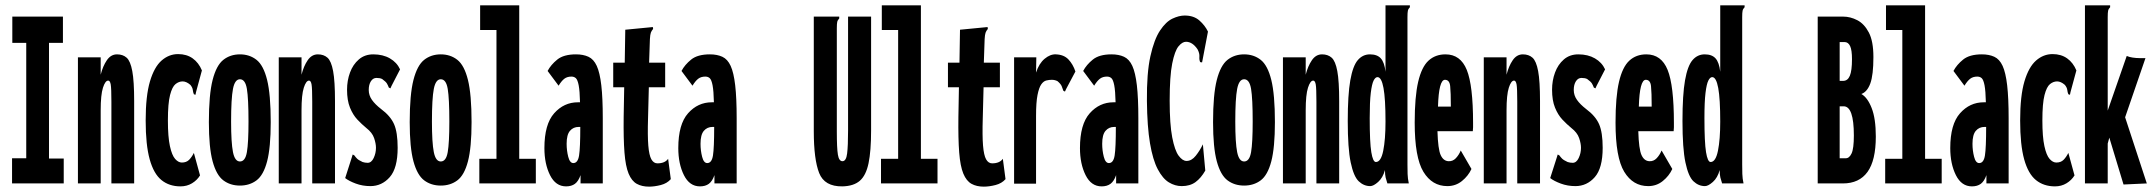

<svg xmlns="http://www.w3.org/2000/svg" viewBox="-20 -685 8040 717"><path d="M25 0V-94H78V-525H26V-623H215V-525H163V-93H218V0Z M271 0V-471H356V-406Q364 -438 379 -460Q394 -482 417 -482Q439 -482 453 -469.5Q467 -457 474 -419.5Q481 -382 481 -307V0H396V-305Q396 -355 393.5 -369.5Q391 -384 384 -384Q373 -384 364.5 -357.5Q356 -331 356 -273V0Z M654 11Q612 11 583 -12.5Q554 -36 539 -90Q524 -144 524 -235Q524 -327 540 -381Q556 -435 583.5 -459Q611 -483 645 -483Q677 -483 699.5 -467Q722 -451 734 -422L712 -341L710 -331L704 -333Q701 -340 700 -349Q699 -358 691 -368Q676 -381 662 -381Q648 -381 635.5 -371Q623 -361 615 -330Q607 -299 607 -235Q607 -174 614.5 -139.5Q622 -105 634 -91.5Q646 -78 659 -78Q676 -78 686 -88Q696 -98 704 -114L727 -30Q716 -12 697 -0.5Q678 11 654 11Z M876 8Q840 8 814 -11.5Q788 -31 774 -82.5Q760 -134 760 -229Q760 -332 774 -386.5Q788 -441 814 -461.5Q840 -482 876 -482Q912 -482 938 -461.5Q964 -441 977.5 -386.5Q991 -332 991 -229Q991 -134 977.5 -82.5Q964 -31 938 -11.5Q912 8 876 8ZM876 -82Q896 -82 902 -117Q908 -152 908 -231Q908 -317 902 -353Q896 -389 876 -389Q857 -389 850 -353Q843 -317 843 -231Q843 -152 850 -117Q857 -82 876 -82Z M1021 0V-471H1106V-406Q1114 -438 1129 -460Q1144 -482 1167 -482Q1189 -482 1203 -469.5Q1217 -457 1224 -419.5Q1231 -382 1231 -307V0H1146V-305Q1146 -355 1143.5 -369.5Q1141 -384 1134 -384Q1123 -384 1114.5 -357.5Q1106 -331 1106 -273V0Z M1363 10Q1334 10 1308.5 0.5Q1283 -9 1269 -20L1294 -98L1297 -108L1303 -105Q1308 -98 1313.5 -92.5Q1319 -87 1334 -80Q1343 -77 1353 -77Q1367 -77 1375.5 -95Q1384 -113 1384 -133Q1384 -149 1377 -169.5Q1370 -190 1348 -207Q1331 -221 1314.5 -238.5Q1298 -256 1287 -283Q1276 -310 1276 -350Q1276 -384 1287 -414Q1298 -444 1320 -463Q1342 -482 1374 -482Q1410 -482 1436 -467Q1462 -452 1474 -426L1442 -364L1438 -355L1432 -358Q1429 -366 1425 -373Q1421 -380 1407 -390Q1399 -394 1386 -394Q1373 -394 1365 -381.5Q1357 -369 1357 -349Q1357 -329 1369 -312Q1381 -295 1403 -278Q1438 -252 1451.5 -221.5Q1465 -191 1465 -133Q1465 -57 1435.5 -23.5Q1406 10 1363 10Z M1626 8Q1590 8 1564 -11.5Q1538 -31 1524 -82.5Q1510 -134 1510 -229Q1510 -332 1524 -386.5Q1538 -441 1564 -461.5Q1590 -482 1626 -482Q1662 -482 1688 -461.5Q1714 -441 1727.5 -386.5Q1741 -332 1741 -229Q1741 -134 1727.5 -82.5Q1714 -31 1688 -11.5Q1662 8 1626 8ZM1626 -82Q1646 -82 1652 -117Q1658 -152 1658 -231Q1658 -317 1652 -353Q1646 -389 1626 -389Q1607 -389 1600 -353Q1593 -317 1593 -231Q1593 -152 1600 -117Q1607 -82 1626 -82Z M1770 0V-92H1834V-573H1773V-665H1919V-92H1981V0Z M2094 11Q2055 11 2034 -31Q2013 -73 2013 -132Q2013 -221 2049.5 -262Q2086 -303 2138 -303Q2142 -303 2146 -303Q2145 -346 2141 -366.5Q2137 -387 2130.5 -393Q2124 -399 2114 -399Q2098 -399 2087.5 -391Q2077 -383 2066 -365L2025 -420Q2037 -443 2061 -462.5Q2085 -482 2131 -482Q2158 -482 2177.5 -473Q2197 -464 2208.5 -439Q2220 -414 2225.5 -366.5Q2231 -319 2231 -243V0H2148V-31Q2140 -8 2127 1.5Q2114 11 2094 11ZM2096 -148Q2096 -123 2102 -99.5Q2108 -76 2121 -76Q2138 -76 2142.5 -104.5Q2147 -133 2147 -211Q2143 -211 2141 -211Q2121 -211 2108.5 -196.5Q2096 -182 2096 -148Z M2404 12Q2377 12 2358 1.5Q2339 -9 2327.5 -36.5Q2316 -64 2312 -115.5Q2308 -167 2309 -248L2311 -359H2270V-451H2313L2315 -574L2408 -583L2418 -584L2419 -577Q2413 -570 2410.5 -563Q2408 -556 2407 -539L2404 -451H2464V-359H2403L2400 -243Q2398 -178 2401 -141.5Q2404 -105 2412.5 -90Q2421 -75 2435 -75Q2463 -75 2475 -92L2485 -16Q2471 0 2447.5 6Q2424 12 2404 12Z M2594 11Q2555 11 2534 -31Q2513 -73 2513 -132Q2513 -221 2549.5 -262Q2586 -303 2638 -303Q2642 -303 2646 -303Q2645 -346 2641 -366.5Q2637 -387 2630.5 -393Q2624 -399 2614 -399Q2598 -399 2587.5 -391Q2577 -383 2566 -365L2525 -420Q2537 -443 2561 -462.5Q2585 -482 2631 -482Q2658 -482 2677.5 -473Q2697 -464 2708.5 -439Q2720 -414 2725.5 -366.5Q2731 -319 2731 -243V0H2648V-31Q2640 -8 2627 1.5Q2614 11 2594 11ZM2596 -148Q2596 -123 2602 -99.5Q2608 -76 2621 -76Q2638 -76 2642.5 -104.5Q2647 -133 2647 -211Q2643 -211 2641 -211Q2621 -211 2608.5 -196.5Q2596 -182 2596 -148Z M3126 11Q3059 12 3039 -39Q3019 -90 3019 -195V-623H3114V-616Q3108 -610 3106.5 -603Q3105 -596 3105 -579V-194Q3105 -132 3109 -107.5Q3113 -83 3126 -83Q3140 -83 3143.5 -112Q3147 -141 3147 -197V-623H3233V-198Q3233 -121 3223.5 -75.5Q3214 -30 3191 -10Q3168 10 3126 11Z M3270 0V-92H3334V-573H3273V-665H3419V-92H3481V0Z M3654 12Q3627 12 3608 1.5Q3589 -9 3577.5 -36.5Q3566 -64 3562 -115.5Q3558 -167 3559 -248L3561 -359H3520V-451H3563L3565 -574L3658 -583L3668 -584L3669 -577Q3663 -570 3660.5 -563Q3658 -556 3657 -539L3654 -451H3714V-359H3653L3650 -243Q3648 -178 3651 -141.5Q3654 -105 3662.5 -90Q3671 -75 3685 -75Q3713 -75 3725 -92L3735 -16Q3721 0 3697.5 6Q3674 12 3654 12Z M3767 -471H3850L3849 -414Q3860 -448 3881 -465.5Q3902 -483 3923 -482Q3953 -481 3970 -463Q3987 -445 3996 -418L3961 -352L3957 -343L3951 -346Q3948 -354 3945 -362.5Q3942 -371 3929 -382Q3919 -387 3908 -387Q3898 -387 3887.5 -384.5Q3877 -382 3868.5 -370Q3860 -358 3854.5 -330.5Q3849 -303 3849 -252V1H3767Z M4094 11Q4055 11 4034 -31Q4013 -73 4013 -132Q4013 -221 4049.5 -262Q4086 -303 4138 -303Q4142 -303 4146 -303Q4145 -346 4141 -366.5Q4137 -387 4130.5 -393Q4124 -399 4114 -399Q4098 -399 4087.5 -391Q4077 -383 4066 -365L4025 -420Q4037 -443 4061 -462.5Q4085 -482 4131 -482Q4158 -482 4177.5 -473Q4197 -464 4208.5 -439Q4220 -414 4225.5 -366.5Q4231 -319 4231 -243V0H4148V-31Q4140 -8 4127 1.5Q4114 11 4094 11ZM4096 -148Q4096 -123 4102 -99.5Q4108 -76 4121 -76Q4138 -76 4142.5 -104.5Q4147 -133 4147 -211Q4143 -211 4141 -211Q4121 -211 4108.5 -196.5Q4096 -182 4096 -148Z M4393 10Q4368 10 4345 -4Q4322 -18 4303.5 -53Q4285 -88 4274.5 -150Q4264 -212 4263 -308Q4262 -412 4276 -475Q4290 -538 4312 -571Q4334 -604 4358.5 -615.5Q4383 -627 4404 -627Q4438 -627 4459 -608.5Q4480 -590 4491 -567L4471 -462L4469 -452L4462 -453Q4458 -461 4459 -473.5Q4460 -486 4452 -501Q4433 -529 4409 -529Q4395 -529 4381 -512Q4367 -495 4357.5 -448Q4348 -401 4348 -309Q4348 -221 4357.5 -172Q4367 -123 4381.5 -103.5Q4396 -84 4411 -84Q4430 -84 4445.5 -103.5Q4461 -123 4472 -146L4481 -48Q4465 -20 4444.5 -5Q4424 10 4393 10Z M4626 8Q4590 8 4564 -11.5Q4538 -31 4524 -82.5Q4510 -134 4510 -229Q4510 -332 4524 -386.5Q4538 -441 4564 -461.5Q4590 -482 4626 -482Q4662 -482 4688 -461.5Q4714 -441 4727.5 -386.5Q4741 -332 4741 -229Q4741 -134 4727.5 -82.5Q4714 -31 4688 -11.5Q4662 8 4626 8ZM4626 -82Q4646 -82 4652 -117Q4658 -152 4658 -231Q4658 -317 4652 -353Q4646 -389 4626 -389Q4607 -389 4600 -353Q4593 -317 4593 -231Q4593 -152 4600 -117Q4607 -82 4626 -82Z M4771 0V-471H4856V-406Q4864 -438 4879 -460Q4894 -482 4917 -482Q4939 -482 4953 -469.5Q4967 -457 4974 -419.5Q4981 -382 4981 -307V0H4896V-305Q4896 -355 4893.5 -369.5Q4891 -384 4884 -384Q4873 -384 4864.5 -357.5Q4856 -331 4856 -273V0Z M5097 10Q5073 10 5054 -8Q5035 -26 5024 -78.5Q5013 -131 5013 -233Q5013 -331 5022.5 -385Q5032 -439 5050.5 -460.5Q5069 -482 5096 -482Q5123 -482 5136.5 -467Q5150 -452 5154 -417V-665H5245V-658Q5239 -652 5237.5 -645Q5236 -638 5236 -621V-71Q5236 -53 5236.5 -35.5Q5237 -18 5241 0H5161Q5157 -12 5154.5 -22Q5152 -32 5152 -50Q5144 -21 5126.5 -5.5Q5109 10 5097 10ZM5118 -80Q5137 -80 5145.5 -122Q5154 -164 5154 -231Q5154 -316 5146.5 -356.5Q5139 -397 5124 -397Q5116 -397 5109.5 -384Q5103 -371 5099 -338Q5095 -305 5095 -244Q5095 -153 5101 -116.5Q5107 -80 5118 -80Z M5385 10Q5328 10 5295.5 -43.5Q5263 -97 5263 -227Q5263 -324 5276 -379.5Q5289 -435 5314.5 -458.5Q5340 -482 5378 -482Q5434 -482 5457.5 -424Q5481 -366 5481 -226Q5481 -216 5481 -209.5Q5481 -203 5480 -195H5348Q5350 -128 5360 -106Q5370 -84 5389 -83Q5405 -82 5416.5 -94Q5428 -106 5435 -123L5475 -54Q5463 -28 5439.5 -9Q5416 10 5385 10ZM5350 -287H5398Q5398 -340 5395.5 -363.5Q5393 -387 5376 -387Q5353 -387 5350 -287Z M5521 0V-471H5606V-406Q5614 -438 5629 -460Q5644 -482 5667 -482Q5689 -482 5703 -469.5Q5717 -457 5724 -419.5Q5731 -382 5731 -307V0H5646V-305Q5646 -355 5643.5 -369.5Q5641 -384 5634 -384Q5623 -384 5614.5 -357.5Q5606 -331 5606 -273V0Z M5863 10Q5834 10 5808.5 0.5Q5783 -9 5769 -20L5794 -98L5797 -108L5803 -105Q5808 -98 5813.5 -92.5Q5819 -87 5834 -80Q5843 -77 5853 -77Q5867 -77 5875.5 -95Q5884 -113 5884 -133Q5884 -149 5877 -169.5Q5870 -190 5848 -207Q5831 -221 5814.5 -238.5Q5798 -256 5787 -283Q5776 -310 5776 -350Q5776 -384 5787 -414Q5798 -444 5820 -463Q5842 -482 5874 -482Q5910 -482 5936 -467Q5962 -452 5974 -426L5942 -364L5938 -355L5932 -358Q5929 -366 5925 -373Q5921 -380 5907 -390Q5899 -394 5886 -394Q5873 -394 5865 -381.5Q5857 -369 5857 -349Q5857 -329 5869 -312Q5881 -295 5903 -278Q5938 -252 5951.5 -221.5Q5965 -191 5965 -133Q5965 -57 5935.5 -23.5Q5906 10 5863 10Z M6135 10Q6078 10 6045.5 -43.5Q6013 -97 6013 -227Q6013 -324 6026 -379.5Q6039 -435 6064.5 -458.5Q6090 -482 6128 -482Q6184 -482 6207.5 -424Q6231 -366 6231 -226Q6231 -216 6231 -209.5Q6231 -203 6230 -195H6098Q6100 -128 6110 -106Q6120 -84 6139 -83Q6155 -82 6166.5 -94Q6178 -106 6185 -123L6225 -54Q6213 -28 6189.5 -9Q6166 10 6135 10ZM6100 -287H6148Q6148 -340 6145.5 -363.5Q6143 -387 6126 -387Q6103 -387 6100 -287Z M6347 10Q6323 10 6304 -8Q6285 -26 6274 -78.5Q6263 -131 6263 -233Q6263 -331 6272.5 -385Q6282 -439 6300.5 -460.5Q6319 -482 6346 -482Q6373 -482 6386.5 -467Q6400 -452 6404 -417V-665H6495V-658Q6489 -652 6487.5 -645Q6486 -638 6486 -621V-71Q6486 -53 6486.5 -35.5Q6487 -18 6491 0H6411Q6407 -12 6404.5 -22Q6402 -32 6402 -50Q6394 -21 6376.5 -5.5Q6359 10 6347 10ZM6368 -80Q6387 -80 6395.5 -122Q6404 -164 6404 -231Q6404 -316 6396.5 -356.5Q6389 -397 6374 -397Q6366 -397 6359.5 -384Q6353 -371 6349 -338Q6345 -305 6345 -244Q6345 -153 6351 -116.5Q6357 -80 6368 -80Z M6768 0V-623H6863Q6890 -623 6916 -609.5Q6942 -596 6959 -563.5Q6976 -531 6976 -472Q6976 -405 6964.5 -373.5Q6953 -342 6931 -334Q6954 -321 6969.5 -281.5Q6985 -242 6985 -175Q6985 -86 6954 -43Q6923 0 6862 0ZM6850 -383H6863Q6880 -383 6888 -402Q6896 -421 6896 -464Q6896 -498 6889 -513Q6882 -528 6868 -528H6850ZM6850 -94H6873Q6886 -94 6894.5 -112Q6903 -130 6903 -179Q6903 -288 6865 -288H6850Z M7020 0V-92H7084V-573H7023V-665H7169V-92H7231V0Z M7344 11Q7305 11 7284 -31Q7263 -73 7263 -132Q7263 -221 7299.5 -262Q7336 -303 7388 -303Q7392 -303 7396 -303Q7395 -346 7391 -366.5Q7387 -387 7380.5 -393Q7374 -399 7364 -399Q7348 -399 7337.5 -391Q7327 -383 7316 -365L7275 -420Q7287 -443 7311 -462.5Q7335 -482 7381 -482Q7408 -482 7427.5 -473Q7447 -464 7458.5 -439Q7470 -414 7475.5 -366.5Q7481 -319 7481 -243V0H7398V-31Q7390 -8 7377 1.5Q7364 11 7344 11ZM7346 -148Q7346 -123 7352 -99.5Q7358 -76 7371 -76Q7388 -76 7392.5 -104.5Q7397 -133 7397 -211Q7393 -211 7391 -211Q7371 -211 7358.5 -196.5Q7346 -182 7346 -148Z M7654 11Q7612 11 7583 -12.5Q7554 -36 7539 -90Q7524 -144 7524 -235Q7524 -327 7540 -381Q7556 -435 7583.5 -459Q7611 -483 7645 -483Q7677 -483 7699.5 -467Q7722 -451 7734 -422L7712 -341L7710 -331L7704 -333Q7701 -340 7700 -349Q7699 -358 7691 -368Q7676 -381 7662 -381Q7648 -381 7635.5 -371Q7623 -361 7615 -330Q7607 -299 7607 -235Q7607 -174 7614.5 -139.5Q7622 -105 7634 -91.5Q7646 -78 7659 -78Q7676 -78 7686 -88Q7696 -98 7704 -114L7727 -30Q7716 -12 7697 -0.5Q7678 11 7654 11Z M7857 -171 7851 -149V0H7766V-665H7860V-658Q7854 -652 7852.5 -645Q7851 -638 7851 -621V-272L7922 -476Q7931 -472 7944 -470Q7957 -468 7970 -468H7992L7916 -247L7997 0L7910 4Z"/></svg>

Font: Inconsolata UltraCondensed Black
Style: Regular
Weight: 900
Width: 1
Monospace: yes
Designer: Raph Levien, Cyreal, Brenton Simpson
Foundry: Raph Levien, Cyreal, Google
Version: Version 3.001; ttfautohint (v1.8.2.53-6de2)